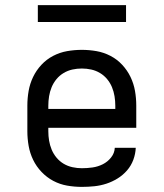

<svg xmlns="http://www.w3.org/2000/svg" viewBox="-20 -723 640 751"><path d="M300 8Q271 8 242.5 3Q214 -2 188.5 -15.5Q163 -29 142.5 -50.5Q122 -72 109.5 -98Q97 -124 92 -152.5Q87 -181 87 -210V-310Q87 -339 92 -367.5Q97 -396 109.5 -422Q122 -448 142 -469.5Q162 -491 188 -504.5Q214 -518 242.5 -523Q271 -528 300 -528Q329 -528 357.5 -523Q386 -518 412 -504.5Q438 -491 458 -469.5Q478 -448 490.5 -422Q503 -396 508 -367.5Q513 -339 513 -310V-223H169V-210Q169 -191 172 -173Q175 -155 182 -138Q189 -121 201 -106.5Q213 -92 229 -82.5Q245 -73 263.5 -69Q282 -65 300 -65Q321 -65 342 -68Q363 -71 382 -80.5Q401 -90 414.5 -107Q428 -124 429 -145H511Q510 -121 501.5 -98Q493 -75 477 -56.5Q461 -38 440 -25Q419 -12 396 -4.5Q373 3 349 5.5Q325 8 300 8ZM431 -297V-310Q431 -328 428 -346.5Q425 -365 418 -382Q411 -399 399 -413.5Q387 -428 371 -437.5Q355 -447 337 -451Q319 -455 300 -455Q281 -455 263 -451Q245 -447 229 -437.5Q213 -428 201 -413.5Q189 -399 182 -382Q175 -365 172 -346.5Q169 -328 169 -310V-297ZM128 -637V-703H473V-637Z"/></svg>

Font: Iosevka HT Extended
Style: Regular
Weight: 400
Width: 7
Monospace: yes
Designer: Belleve Invis
Foundry: Belleve Invis
Version: Version 32.3.0; ttfautohint (v1.8.4)